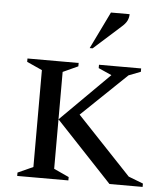

<svg xmlns="http://www.w3.org/2000/svg" viewBox="-56 -862 799 912"><g transform="rotate(5 344.0 -406.0)"><path d="M60 0V-16L133 -49V-511L60 -544V-560H304V-544L232 -511V-49L304 -16V0ZM500 0 232 -285 464 -516 401 -544V-560H602V-544L545 -522L330 -316L588 -43L658 -16V0ZM350 -635 436 -812H525Q525 -796 518 -781Q511 -766 490 -748L364 -635Z"/></g></svg>

Font: Spectral SC Medium
Style: Regular
Weight: 500
Designer: Jean-Baptiste Levee
Foundry: Production Type
Version: Version 2.001